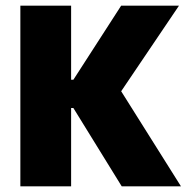

<svg xmlns="http://www.w3.org/2000/svg" viewBox="-20 -659 660 679"><path d="M410.5 0 239.5 -277H212V-377H239.5L408.5 -639H613L395.5 -317V-357L620 0ZM52 0V-639H231.5V0Z"/></svg>

Font: Anek Telugu ExtraBold
Style: Regular
Weight: 800
Designer: Omkar Bhoir (Telugu), Yesha Goshar (Latin)
Foundry: Ek Type
Version: Version 1.003